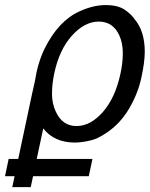

<svg xmlns="http://www.w3.org/2000/svg" viewBox="-46 -559 602 772"><path d="M254.9 14.2Q172.4 14.2 127.9 -42.5L101.6 80.1H325.7L311 149.4H86.9L77.6 193.4H3.4L12.7 149.4H-25.9L-11.2 80.1H27.3L83 -182.1L94.2 -231.9Q105.5 -306.2 133.3 -363.3Q188.5 -475.1 274.4 -513.7Q329.1 -538.6 378.7 -538.6Q428.2 -538.6 455.6 -519.8Q482.9 -501 495.6 -481.4Q536.1 -433.6 536.1 -350.6Q536.1 -309.6 522.2 -245.6Q508.3 -181.6 472.4 -121.1Q436.5 -60.5 379.9 -23.4Q346.7 -1.5 323.2 4.4Q283.7 14.2 254.9 14.2ZM438.5 -263.7Q447.8 -305.7 447.8 -345.7Q447.8 -385.7 433.6 -417Q408.2 -472.2 351.1 -472.2Q293.9 -472.2 242.9 -415.3Q191.9 -358.4 171.9 -262.7Q163.1 -220.7 163.1 -181.4Q163.1 -142.1 178.7 -109.4Q205.1 -52.2 261.7 -52.2Q318.4 -52.2 368.2 -109.4Q418 -166.5 438.5 -263.7Z"/></svg>

Font: Tuffy
Style: Italic
Weight: 400
Italic angle: -12°
Designer: Thatcher Ulrich, Karoly Barta and Michael Everson
Version: Version 001.271